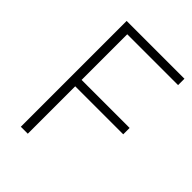

<svg xmlns="http://www.w3.org/2000/svg" viewBox="-207 -815 916 916"><g transform="rotate(45 250.5 -357.0)"><path d="M148 0H101V-714H491V-671H148V-363H472V-320H148Z"/></g></svg>

Font: Noto Sans Thaana ExtraLight
Style: Regular
Weight: 200
Designer: David Williams
Foundry: Google Inc.
Version: Version 3.001; ttfautohint (v1.8.4.7-5d5b)